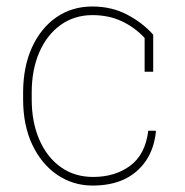

<svg xmlns="http://www.w3.org/2000/svg" viewBox="-20 -558 568 588"><path d="M263.7 10.3Q203.6 10.3 154.8 -22.9Q106.4 -56.2 78.6 -115.5Q50.8 -174.8 50.8 -253.9V-274.4Q50.8 -353 78.1 -413.1Q105.5 -472.7 153.1 -505.4Q200.7 -538.1 262.7 -538.1Q322.3 -538.1 369.9 -512.9Q417.5 -487.8 449.2 -451.7V-338.4H422.9V-441.9Q391.6 -475.1 352.1 -493.4Q312.5 -511.7 263.2 -511.7Q207.5 -511.7 165.5 -481.4Q123.5 -451.2 100.3 -397.7Q77.1 -344.2 77.1 -274.4V-253.9Q77.1 -183.6 100.6 -129.9Q124 -76.2 166.3 -46.1Q208.5 -16.1 265.1 -16.1Q333 -16.1 379.2 -50.8Q425.3 -85.4 434.1 -157.7H456.5L457.5 -154.8Q451.7 -101.1 425.8 -64Q373.5 10.3 263.7 10.3Z"/></svg>

Font: Suwannaphum Thin
Style: Regular
Weight: 100
Designer: Danh Hong
Version: Version 8.002; ttfautohint (v1.8.3)